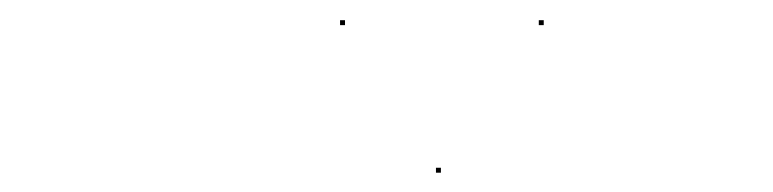

<svg xmlns="http://www.w3.org/2000/svg" viewBox="-20 -172 781 194"><path d="M323.6 -146.6H328.6V-151.6H323.6ZM524.4 -146.6H529.4V-151.6H524.4ZM420.5 2.5H425.5V-2.5H420.5Z"/></svg>

Font: FRB American Cursive Just Endings
Style: Italic
Weight: 400
Italic angle: -25°
Version: Version 2.0;Modular Font Editor K font №1